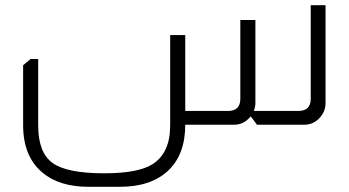

<svg xmlns="http://www.w3.org/2000/svg" viewBox="-20 -480 1342 739"><path d="M1233 -460V-83Q1233 -50 1209 -25Q1185 0 1152 0H969L946 -31H944Q918 0 882 0H693Q693 115 627 177Q561 239 441 239H321Q208 239 143 184Q69 122 69 2V-229L98 -253H127V3Q127 107 182 147Q237 187 381 187Q512 187 567 152Q635 109 635 3V-345H693V-53H858Q905 -53 905 -100V-403H963V-83Q963 -69 957 -53H1129Q1176 -53 1176 -100V-460Z"/></svg>

Font: Almarai Light
Style: Regular
Weight: 300
Designer: Boutros International 2019
Foundry: Created by Boutros International 2019
Version: Version 1.10